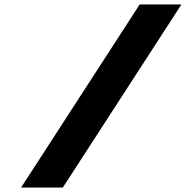

<svg xmlns="http://www.w3.org/2000/svg" viewBox="-20 -845 837 865"><path d="M797.4 -825H609.4L75 0H263Z"/></svg>

Font: Hussar
Style: BdWodka
Weight: 700
Foundry: Cannot Into Space Fonts
Version: Version 2.00